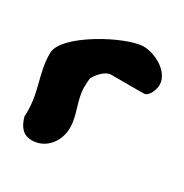

<svg xmlns="http://www.w3.org/2000/svg" viewBox="-143 -585 655 684"><g transform="rotate(30 184.5 -243.5)"><path d="M13 -60C22 -27 39 1 77 1C135 1 174 -49 174 -106C174 -159 145 -204 145 -257C145 -262 146 -288 147 -293C157 -313 182 -343 207 -343H340C362 -343 374 -381 374 -397C374 -451 304 -488 257 -488C186 -488 -21 -378 -21 -301C-21 -212 19 -159 13 -60Z"/></g></svg>

Font: Charger
Style: Overspray
Weight: 400
Designer: Jasper
Foundry: Cannot Into Space Fonts
Version: Version 0.980